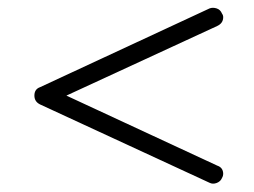

<svg xmlns="http://www.w3.org/2000/svg" viewBox="-20 -442 634 480"><path d="M504 15 80 -181Q66 -188 66 -203Q66 -219 80 -224L504 -421Q512 -424 521.5 -421Q531 -418 535 -408Q538 -404 538 -399Q538 -384 523 -377L146 -203L523 -28Q538 -23 538 -7Q538 -2 535 3Q531 12 521.5 15.5Q512 19 504 15Z"/></svg>

Font: Zen Kurenaido
Style: ARC
Weight: 400
Designer: Yoshimichi Ohira
Foundry: Positype
Version: Version 1.001